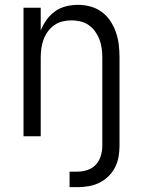

<svg xmlns="http://www.w3.org/2000/svg" viewBox="-20 -562 590 792"><path d="M267 210V146H300Q321 146 341.5 139Q362 132 376 116.5Q390 101 396 80.5Q402 60 402 39V-325Q402 -344 399.5 -362.5Q397 -381 390.5 -398.5Q384 -416 373 -431.5Q362 -447 346.5 -458Q331 -469 312.5 -473.5Q294 -478 275 -478Q256 -478 237.5 -473.5Q219 -469 203.5 -458Q188 -447 177 -431.5Q166 -416 159.5 -398.5Q153 -381 150.5 -362.5Q148 -344 148 -325V0H77V-530H148V-436Q157 -459 172 -480Q187 -501 207.5 -515.5Q228 -530 252.5 -536Q277 -542 302 -542Q328 -542 353.5 -535Q379 -528 400 -512.5Q421 -497 435.5 -475Q450 -453 458.5 -428Q467 -403 470 -377Q473 -351 473 -325V39Q473 62 469 85Q465 108 454.5 128.5Q444 149 427 165.5Q410 182 389.5 192Q369 202 346 206Q323 210 300 210Z"/></svg>

Font: Lode
Style: Regular
Weight: 400
Monospace: yes
Designer: Belleve Invis
Foundry: Belleve Invis
Version: Version 29.2.0; ttfautohint (v1.8.3)